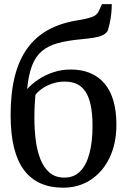

<svg xmlns="http://www.w3.org/2000/svg" viewBox="-20 -882 604 913"><path d="M280.5 10.5Q219.5 10.5 172.8 -10.2Q126 -31 94.2 -73.2Q62.5 -115.5 46.5 -180.5Q30.5 -245.5 30.5 -335Q30.5 -439 50 -517.2Q69.5 -595.5 108.8 -650.5Q148 -705.5 207.2 -738.8Q266.5 -772 346.5 -785Q389 -791.5 415.5 -800.5Q442 -809.5 450 -830L465 -862.5H511.5Q511.5 -839.5 509 -816.5Q506.5 -793.5 502 -773Q497.5 -752.5 492 -735.5Q484 -722 467.2 -714.2Q450.5 -706.5 425.2 -702.5Q400 -698.5 367.5 -695.5Q300.5 -689.5 254 -676.5Q207.5 -663.5 178 -638Q148.5 -612.5 132 -569Q115.5 -525.5 109 -458.5Q133 -484.5 165 -505.5Q197 -526.5 235.5 -539Q274 -551.5 316 -551.5Q367.5 -551.5 407.8 -535Q448 -518.5 476.2 -485.8Q504.5 -453 519 -403.8Q533.5 -354.5 533.5 -289.5Q533.5 -199.5 501.2 -132.2Q469 -65 411.8 -27.2Q354.5 10.5 280.5 10.5ZM286.5 -37.5Q332 -37.5 361.5 -67.5Q391 -97.5 405.5 -152.8Q420 -208 420 -282.5Q420 -341.5 411.2 -382Q402.5 -422.5 385.8 -447.2Q369 -472 344.5 -483Q320 -494 288 -494Q255 -494 227 -484Q199 -474 178.8 -459.5Q158.5 -445 148.5 -431Q147 -414 145.8 -396Q144.5 -378 144 -359Q143.5 -340 143.5 -320.5Q143.5 -267.5 149.8 -217Q156 -166.5 171.8 -126Q187.5 -85.5 215.2 -61.5Q243 -37.5 286.5 -37.5Z"/></svg>

Font: Merriweather 48pt
Style: Regular
Weight: 400
Version: Version 2.100